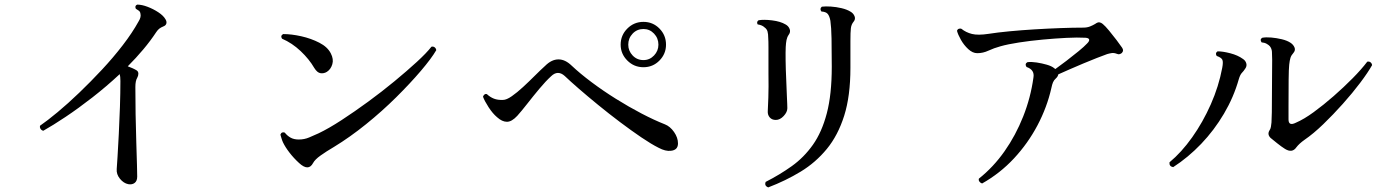

<svg xmlns="http://www.w3.org/2000/svg" viewBox="-20 -776 6040 834"><path d="M537 24Q517 20 501 0.5Q485 -19 487 -42Q488 -53 490.5 -94.5Q493 -136 496 -193.5Q499 -251 501 -312Q503 -373 503 -424Q503 -444 500 -454Q442 -400 381 -352.5Q320 -305 264.5 -268Q209 -231 168 -208Q160 -210 156 -216.5Q152 -223 154 -230Q186 -252 230.5 -289Q275 -326 324.5 -373.5Q374 -421 423 -473.5Q472 -526 513.5 -580Q555 -634 582 -683Q594 -702 590 -717Q589 -725 583 -729.5Q577 -734 570 -738Q564 -751 576 -756Q596 -756 621 -746.5Q646 -737 668 -722.5Q690 -708 699 -692Q705 -682 702.5 -673.5Q700 -665 689 -661Q679 -657 672 -651.5Q665 -646 659 -637Q634 -599 602.5 -561.5Q571 -524 535 -488Q546 -484 556 -479.5Q566 -475 574 -470Q581 -465 581 -456Q581 -447 576 -438Q568 -425 568 -398Q568 -344 569 -280.5Q570 -217 572 -158.5Q574 -100 575 -59Q576 -18 576 -9Q576 10 565 18.5Q554 27 537 24Z M1279 -68Q1256 -89 1237.5 -113Q1219 -137 1209 -158Q1205 -167 1202.5 -176Q1200 -185 1198 -191Q1203 -205 1217 -200Q1227 -187 1241.5 -178.5Q1256 -170 1278 -170Q1302 -170 1323 -179Q1344 -188 1364 -197Q1408 -218 1464 -254.5Q1520 -291 1579.5 -334.5Q1639 -378 1693.5 -423Q1748 -468 1790.5 -507Q1833 -546 1854 -573Q1862 -575 1868 -570.5Q1874 -566 1875 -558Q1854 -522 1808 -468Q1762 -414 1701 -353.5Q1640 -293 1570 -236.5Q1500 -180 1431 -138Q1397 -118 1372.5 -100.5Q1348 -83 1340 -68Q1320 -30 1279 -68ZM1400 -464Q1387 -456 1372.5 -458Q1358 -460 1345 -481Q1323 -519 1286 -554Q1249 -589 1205 -608Q1197 -621 1210 -628Q1246 -628 1288.5 -618.5Q1331 -609 1367 -590.5Q1403 -572 1417 -544Q1430 -519 1423.5 -497Q1417 -475 1400 -464Z M2894 -121Q2871 -118 2841 -134Q2809 -150 2765.5 -179.5Q2722 -209 2673.5 -245.5Q2625 -282 2578.5 -320Q2532 -358 2494 -391Q2456 -424 2433 -446Q2403 -473 2374 -445Q2350 -423 2322.5 -390Q2295 -357 2270 -325Q2245 -293 2227 -273Q2203 -247 2182 -247Q2161 -247 2139 -267Q2120 -283 2102.5 -310Q2085 -337 2078 -356Q2080 -362 2084.5 -365.5Q2089 -369 2095 -367Q2109 -354 2125.5 -347.5Q2142 -341 2165 -342Q2180 -342 2203 -358Q2226 -374 2252 -398Q2278 -422 2303 -447Q2328 -472 2348 -490Q2376 -518 2406 -518Q2435 -518 2463 -491Q2499 -457 2549 -419.5Q2599 -382 2655 -347Q2711 -312 2766.5 -283Q2822 -254 2868 -236Q2891 -227 2908 -202.5Q2925 -178 2925 -153Q2925 -124 2894 -121ZM2775 -484Q2734 -484 2705 -513Q2676 -542 2676 -582Q2676 -623 2705 -652Q2734 -681 2775 -681Q2816 -681 2844.5 -652Q2873 -623 2873 -582Q2873 -542 2844.5 -513Q2816 -484 2775 -484ZM2775 -515Q2802 -515 2821 -535Q2840 -555 2840 -582Q2840 -610 2821 -630Q2802 -650 2775 -650Q2747 -650 2728 -630Q2709 -610 2709 -582Q2709 -555 2728 -535Q2747 -515 2775 -515Z M3317 38Q3299 31 3306 14Q3367 -17 3419.5 -54.5Q3472 -92 3511 -147Q3550 -202 3571.5 -284Q3593 -366 3593 -486Q3593 -559 3592 -608.5Q3591 -658 3587 -686Q3583 -707 3575 -716Q3567 -725 3548 -726Q3539 -738 3550 -747Q3566 -749 3589 -747.5Q3612 -746 3635.5 -740.5Q3659 -735 3675 -725Q3687 -718 3692 -705.5Q3697 -693 3688 -682Q3678 -670 3676 -653.5Q3674 -637 3674 -597V-481Q3674 -359 3647 -273.5Q3620 -188 3571.5 -129Q3523 -70 3458 -30.5Q3393 9 3317 38ZM3350 -255Q3333 -255 3323.5 -266Q3314 -277 3315 -293Q3316 -307 3317.5 -352.5Q3319 -398 3318 -457Q3318 -485 3318 -515.5Q3318 -546 3318 -572Q3318 -598 3317 -611Q3317 -628 3314 -639Q3311 -650 3301 -657Q3291 -667 3271 -670Q3265 -681 3275 -688Q3298 -692 3334 -687.5Q3370 -683 3392 -670Q3405 -663 3410 -650Q3415 -637 3406 -625Q3399 -615 3396.5 -602.5Q3394 -590 3393 -572Q3392 -551 3392.5 -513.5Q3393 -476 3395 -434Q3397 -392 3398 -359Q3399 -339 3399.5 -325Q3400 -311 3400 -306Q3400 -289 3384 -272Q3368 -255 3350 -255Z M4246 21Q4239 19 4234.5 13Q4230 7 4232 0Q4295 -50 4343.5 -119Q4392 -188 4424.5 -270Q4457 -352 4469 -439Q4475 -473 4439 -485Q4430 -499 4443 -506Q4461 -508 4483.5 -504.5Q4506 -501 4527 -495Q4548 -489 4559 -480Q4562 -477 4564 -476Q4585 -491 4612.5 -512Q4640 -533 4665 -553.5Q4690 -574 4702 -587Q4713 -598 4711 -604.5Q4709 -611 4695 -612Q4661 -614 4612 -611.5Q4563 -609 4509 -604Q4455 -599 4406.5 -591.5Q4358 -584 4326 -575Q4297 -567 4273.5 -556Q4250 -545 4225 -545Q4205 -545 4186 -562.5Q4167 -580 4154 -603Q4141 -626 4137 -642Q4139 -649 4145 -651Q4151 -653 4156 -651Q4176 -635 4202 -628.5Q4228 -622 4274 -629Q4312 -635 4364.5 -640Q4417 -645 4474.5 -648.5Q4532 -652 4587 -654Q4642 -656 4685 -656Q4702 -656 4714.5 -661Q4727 -666 4737 -672Q4748 -680 4755.5 -679Q4763 -678 4770 -672Q4781 -663 4797.5 -643Q4814 -623 4830 -602Q4846 -581 4854 -569Q4863 -556 4853 -546Q4850 -543 4844 -541Q4838 -539 4832 -542Q4819 -547 4809 -545.5Q4799 -544 4789 -541Q4772 -535 4744 -524Q4716 -513 4685 -500Q4654 -487 4625.5 -474.5Q4597 -462 4577 -453Q4575 -443 4567 -436Q4558 -428 4554 -418.5Q4550 -409 4547 -394Q4528 -310 4486.5 -231.5Q4445 -153 4384.5 -88Q4324 -23 4246 21Z M5562 -129Q5546 -139 5528 -153.5Q5510 -168 5499 -177Q5484 -192 5494 -209Q5499 -216 5500.5 -225Q5502 -234 5503 -244Q5504 -255 5504.5 -288Q5505 -321 5505 -363.5Q5505 -406 5505.5 -447.5Q5506 -489 5506 -516Q5506 -537 5505 -551Q5504 -565 5496 -575Q5492 -580 5482.5 -585.5Q5473 -591 5460 -592Q5451 -605 5463 -612Q5479 -615 5502 -613Q5525 -611 5548 -605.5Q5571 -600 5586 -590Q5598 -582 5603 -570Q5608 -558 5599 -547Q5589 -536 5585.5 -525Q5582 -514 5580 -495Q5578 -477 5577.5 -429Q5577 -381 5577 -315Q5577 -301 5577 -286.5Q5577 -272 5577 -257Q5577 -227 5609 -243Q5644 -258 5686.5 -289Q5729 -320 5773 -358.5Q5817 -397 5855.5 -436Q5894 -475 5919 -508Q5927 -510 5933 -505.5Q5939 -501 5940 -493Q5922 -461 5888.5 -416.5Q5855 -372 5813 -325Q5771 -278 5728 -236.5Q5685 -195 5647 -169Q5623 -152 5611 -136Q5593 -110 5562 -129ZM5076 -50Q5058 -53 5060 -71Q5112 -114 5158.5 -179.5Q5205 -245 5239.5 -323Q5274 -401 5289 -481Q5294 -507 5289.5 -516.5Q5285 -526 5265 -533Q5257 -546 5269 -553Q5292 -553 5324.5 -544.5Q5357 -536 5379 -520Q5390 -513 5393.5 -501Q5397 -489 5389 -478Q5382 -467 5374.5 -459.5Q5367 -452 5361 -432Q5339 -354 5296.5 -282Q5254 -210 5197.5 -151Q5141 -92 5076 -50Z"/></svg>

Font: Zen Old Mincho Medium
Style: Regular
Weight: 500
Designer: Yoshimichi Ohira
Foundry: Positype
Version: Version 1.500